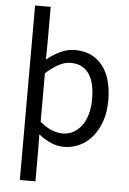

<svg xmlns="http://www.w3.org/2000/svg" viewBox="-61 -756 676 1005"><g transform="rotate(5 277.5 -253.5)"><path d="M82 205V-712H164V-518L163 -435Q195 -461 233 -479.5Q271 -498 311 -498Q359 -498 395.5 -480.5Q432 -463 457 -430.5Q482 -398 494.5 -352.5Q507 -307 507 -250Q507 -188 490 -139.5Q473 -91 444 -57Q415 -23 377 -5.5Q339 12 297 12Q262 12 229 -2Q196 -16 163 -42L164 41V205ZM283 -57Q313 -57 338.5 -70.5Q364 -84 382.5 -108.5Q401 -133 411.5 -169Q422 -205 422 -250Q422 -290 415 -323Q408 -356 392.5 -379.5Q377 -403 352.5 -416Q328 -429 294 -429Q263 -429 231.5 -412Q200 -395 164 -363V-108Q197 -80 228 -68.5Q259 -57 283 -57Z"/></g></svg>

Font: SourceSansPro
Style: Book
Weight: 400
Designer: Paul D. Hunt
Foundry: Adobe Systems Incorporated
Version: Version 2.021;PS 2.000;hotconv 1.0.86;makeotf.lib2.5.63406